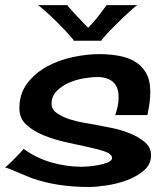

<svg xmlns="http://www.w3.org/2000/svg" viewBox="-20 -749 665 769"><path d="M455.1 -359.4Q455.1 -400.4 433.1 -420.4Q411.1 -440.4 370.1 -440.4Q346.7 -440.4 314.9 -435.1Q283.2 -429.7 254.9 -417Q226.6 -404.3 206.5 -383.8Q186.5 -363.3 186.5 -333Q186.5 -310.5 208.5 -295.4Q230.5 -280.3 259.8 -271Q289.1 -261.7 318.8 -256.8Q348.6 -252 364.3 -249Q388.7 -244.1 426.3 -236.8Q463.9 -229.5 499 -215.3Q534.2 -201.2 559.6 -180.2Q585 -159.2 585 -127Q585 -90.8 556.6 -66.4Q528.3 -42 488.8 -27.3Q449.2 -12.7 406.2 -6.3Q363.3 0 335 0Q276.4 0 218.8 -8.3Q161.1 -16.6 105.5 -36.1Q98.6 -39.1 83 -45.4Q67.4 -51.8 50.3 -59.1Q33.2 -66.4 18.6 -72.3Q3.9 -78.1 0 -78.1Q2 -79.1 13.7 -89.8Q25.4 -100.6 38.6 -113.8Q51.8 -127 62.5 -138.7Q73.2 -150.4 74.2 -153.3Q124 -116.2 185.1 -98.6Q246.1 -81.1 307.6 -81.1Q314.5 -81.1 334 -82.5Q353.5 -84 374.5 -87.9Q395.5 -91.8 412.1 -98.6Q428.7 -105.5 428.7 -116.2Q428.7 -131.8 401.4 -141.6Q374 -151.4 332.5 -160.2Q291 -168.9 243.2 -179.7Q195.3 -190.4 153.8 -207.5Q112.3 -224.6 85 -250Q57.6 -275.4 57.6 -315.4Q57.6 -374 89.4 -415.5Q121.1 -457 168.9 -482.9Q216.8 -508.8 272.5 -520.5Q328.1 -532.2 377 -532.2Q417 -532.2 454.1 -525.9Q491.2 -519.5 519.5 -502.9Q547.9 -486.3 564.9 -457Q582 -427.7 582 -380.9Q582 -357.4 578.6 -334Q575.2 -310.5 570.3 -288.1H441.4Q447.3 -304.7 451.2 -322.8Q455.1 -340.8 455.1 -359.4ZM250 -728.5Q251 -725.6 262.7 -712.4Q274.4 -699.2 288.6 -684.1Q302.7 -668.9 315.9 -655.3Q329.1 -641.6 333 -637.7Q354.5 -659.2 372.1 -682.1Q389.6 -705.1 407.2 -728.5H530.3Q523.4 -724.6 507.8 -710.9Q492.2 -697.3 475.1 -680.7Q458 -664.1 442.4 -648.4Q426.8 -632.8 419.9 -626Q418 -624 412.6 -618.2Q407.2 -612.3 401.4 -606Q395.5 -599.6 390.6 -593.3Q385.7 -586.9 386.7 -585.9H274.4Q275.4 -587.9 272.5 -591.3Q269.5 -594.7 268.6 -595.7Q262.7 -603.5 243.2 -624.5Q223.6 -645.5 201.2 -667.5Q178.7 -689.5 158.2 -707.5Q137.7 -725.6 130.9 -728.5Z"/></svg>

Font: Cherry Cream Soda
Style: Regular
Weight: 400
Designer: Font Diner, Inc
Foundry: Font Diner, Inc
Version: Version 1.001